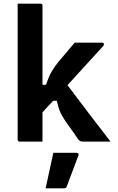

<svg xmlns="http://www.w3.org/2000/svg" viewBox="-20 -770 640 1044"><path d="M211 0H87Q76 0 76 -11V-750H200Q211 -750 211 -739V-309H230Q244 -351 259.5 -378.5Q275 -406 298 -434Q318 -457 338 -481Q358 -505 386 -538H535Q545 -538 545 -529Q545 -526 544 -523.5Q543 -521 537 -515Q487 -460 439.5 -408.5Q392 -357 347 -307Q406 -229 463.5 -153Q521 -77 581 0H434Q422 0 416 -3Q410 -6 404 -14Q397 -25 377 -53.5Q357 -82 336 -111Q316 -140 306 -164Q296 -188 289 -222H269Q254 -206 239.5 -190.5Q225 -175 211 -159ZM270 61H396Q402 61 405.5 64.5Q409 68 407 74Q391 117 375.5 157.5Q360 198 343 244Q342 248 338.5 251Q335 254 328 254H228Q239 204 249.5 155Q260 106 270 61Z"/></svg>

Font: Recursive Mn Lnr St
Style: Bold
Weight: 700
Monospace: yes
Version: Version 1.079;hotconv 1.0.112;makeotfexe 2.5.65598; ttfautoh